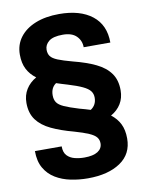

<svg xmlns="http://www.w3.org/2000/svg" viewBox="-100 -792 832 1080"><g transform="rotate(-10 316.0 -252.0)"><path d="M569.3 35.2Q569.3 123.5 499.5 170.7Q429.7 217.8 314 217.8Q263.7 217.8 215.8 208Q168 198.2 129.6 175Q91.3 151.9 68.6 112.8Q45.9 73.7 45.9 15.1H198.7Q198.7 49.8 215.8 67.9Q232.9 85.9 259.3 92.5Q285.6 99.1 314 99.1Q364.7 99.1 390.9 82.3Q417 65.4 417 35.6Q417 15.6 405.3 1Q393.6 -13.7 364 -26.6Q334.5 -39.6 281.7 -54.7Q208.5 -74.2 155.5 -99.4Q102.5 -124.5 74.2 -162.8Q45.9 -201.2 45.9 -259.8Q45.9 -303.7 66.7 -337.2Q87.4 -370.6 125 -392.1Q91.8 -416.5 74.2 -450.7Q56.6 -484.9 56.6 -533.7Q56.6 -590.3 88.4 -632.3Q120.1 -674.3 177.7 -697.5Q235.4 -720.7 313.5 -720.7Q433.1 -720.7 501.5 -667Q569.8 -613.3 569.8 -512.7H417.5Q417.5 -550.3 391.6 -576.4Q365.7 -602.5 313.5 -602.5Q258.3 -602.5 233.9 -582.8Q209.5 -563 209.5 -534.7Q209.5 -512.2 220.2 -497.6Q231 -482.9 260 -470.9Q289.1 -459 343.8 -444.3Q418.9 -425.3 471.7 -399.9Q524.4 -374.5 552.2 -335.9Q580.1 -297.4 580.1 -238.8Q580.1 -194.3 559.8 -161.4Q539.6 -128.4 502.4 -107.4Q535.2 -82.5 552.2 -48.3Q569.3 -14.2 569.3 35.2ZM333 -176.8Q368.2 -167.5 395.5 -158.7Q429.2 -180.7 429.2 -223.1Q429.2 -245.1 417 -261Q404.8 -276.9 375 -291Q345.2 -305.2 292 -321.3Q275.4 -326.2 259.5 -331.1Q243.7 -335.9 229.5 -340.8Q198.7 -319.8 198.7 -276.4Q198.7 -252 209.5 -235.8Q220.2 -219.7 249.3 -206.5Q278.3 -193.4 333 -176.8Z"/></g></svg>

Font: Vazirmatn FD ExtraBold
Style: Regular
Weight: 800
Designer: Saber Rastikerdar
Foundry: Saber Rastikerdar
Version: Version 33.003